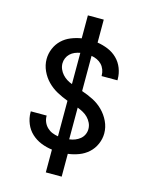

<svg xmlns="http://www.w3.org/2000/svg" viewBox="-137 -929 874 1122"><g transform="rotate(15 300.0 -368.0)"><path d="M252 107V-31Q218 -35 185.5 -48Q153 -61 127.5 -84.5Q102 -108 88.5 -141Q75 -174 75 -208Q75 -210 75 -212Q75 -214 75 -215H171Q171 -214 171 -213Q171 -212 171 -211Q171 -193 178.5 -175.5Q186 -158 199.5 -145Q213 -132 230 -125Q247 -118 266 -115V-330Q231 -343 199 -360.5Q167 -378 141.5 -404Q116 -430 100.5 -464Q85 -498 85 -534Q85 -567 98 -598Q111 -629 134.5 -651.5Q158 -674 189 -686.5Q220 -699 252 -704V-843H348V-704Q381 -699 412.5 -686Q444 -673 468 -649.5Q492 -626 504.5 -594Q517 -562 517 -529Q517 -527 517 -525Q517 -523 517 -521H421Q421 -522 421 -523Q421 -524 421 -525Q421 -543 414.5 -560Q408 -577 396 -589.5Q384 -602 368 -609.5Q352 -617 334 -620V-407Q370 -395 403.5 -378Q437 -361 463.5 -334.5Q490 -308 506.5 -273.5Q523 -239 523 -201Q523 -168 509 -136Q495 -104 470 -81.5Q445 -59 413 -47Q381 -35 348 -31V107ZM266 -431V-620Q249 -617 233.5 -610.5Q218 -604 206 -592.5Q194 -581 187.5 -565.5Q181 -550 181 -534Q181 -516 188 -499.5Q195 -483 207 -469.5Q219 -456 234 -446.5Q249 -437 266 -431ZM334 -115Q352 -117 368.5 -123.5Q385 -130 398.5 -141Q412 -152 419.5 -168Q427 -184 427 -202Q427 -221 419 -238Q411 -255 398 -268.5Q385 -282 368.5 -291Q352 -300 334 -307Z"/></g></svg>

Font: Iosevka SS04 Medium Extended
Style: Regular
Weight: 500
Width: 7
Monospace: yes
Designer: Belleve Invis
Foundry: Belleve Invis
Version: Version 19.0.0; ttfautohint (v1.8.4)